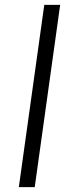

<svg xmlns="http://www.w3.org/2000/svg" viewBox="-20 -765 293 785"><path d="M57 0H122L226 -745H161Z"/></svg>

Font: Mluvka Light
Style: Italic
Weight: 300
Italic angle: -8°
Designer: Modified by Jiří Krblich, Original typeface by Gumpita Rahayu
Foundry: Gumpita Rahayu & Jiří Krblich
Version: Version 2.000;Glyphs 3.1.1 (3134)